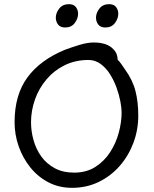

<svg xmlns="http://www.w3.org/2000/svg" viewBox="-20 -902 738 922"><path d="M326 0Q264 0 213.5 -26Q163 -52 126.5 -97Q90 -142 70 -198.5Q50 -255 50 -315Q50 -446 111.5 -530Q173 -614 292 -663Q324 -675 362 -686.5Q400 -698 431 -698Q461 -698 485.5 -690Q510 -682 526 -664Q537 -652 541 -639.5Q545 -627 545 -615Q553 -608 562.5 -594.5Q572 -581 580 -569Q617 -518 630.5 -465Q644 -412 644 -347Q644 -279 621 -217Q598 -155 555.5 -106Q513 -57 454.5 -28.5Q396 0 326 0ZM336 -73Q395 -73 438 -100.5Q481 -128 509 -171.5Q537 -215 550.5 -265.5Q564 -316 564 -362Q564 -383 558 -415Q552 -447 539.5 -481.5Q527 -516 508 -546Q489 -576 463 -595Q437 -614 405 -614Q342 -614 291 -589Q240 -564 203.5 -521Q167 -478 148 -424.5Q129 -371 129 -315Q129 -272 141 -229Q153 -186 178 -151Q203 -116 242.5 -94.5Q282 -73 336 -73ZM486 -770Q463 -770 452 -784Q441 -798 441 -817Q441 -840 457.5 -861Q474 -882 504 -882Q527 -882 537.5 -868Q548 -854 548 -836Q548 -813 532 -791.5Q516 -770 486 -770ZM293 -770Q270 -770 259 -784Q248 -798 248 -817Q248 -840 264.5 -861Q281 -882 311 -882Q334 -882 344.5 -868Q355 -854 355 -836Q355 -813 339 -791.5Q323 -770 293 -770Z"/></svg>

Font: Fuzzy Bubbles
Style: Regular
Weight: 400
Designer: Robert E. Leuschke
Foundry: Robert E. Leuschke
Version: Version 1.010; ttfautohint (v1.8.3)